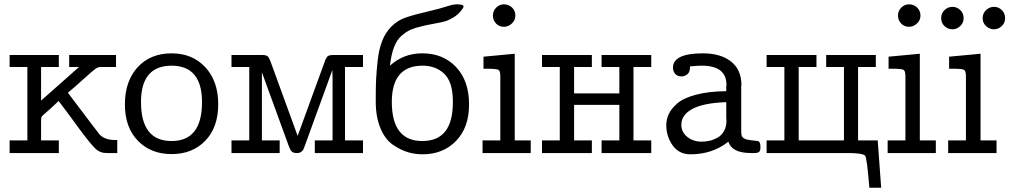

<svg xmlns="http://www.w3.org/2000/svg" viewBox="-20 -715 4716 897"><path d="M24.9 0V-59.1H107.9V-401.9H24.9V-458H254.9V-401.9H171.9V-245.1L349.1 -401.9H303.2V-458H522V-401.9H449.2Q438 -401.9 426.5 -394Q415 -386.2 367.2 -342.8Q327.1 -306.6 297.9 -282.2V-280.8Q441.9 -89.8 445.8 -85.9Q470.7 -61 516.1 -61H527.8V0H481.9Q472.2 0 464.6 -1Q457 -2 448 -5.9Q439 -9.8 432.9 -14.4Q426.8 -19 416.3 -30.5Q405.8 -42 397.5 -52Q389.2 -62 372.6 -83.5Q356 -105 342 -124.5Q328.1 -144 303 -178Q277.8 -211.9 253.9 -243.2Q234.9 -225.1 217.5 -209Q200.2 -192.9 193.1 -187.5Q186 -182.1 179.9 -176Q173.8 -169.9 172.9 -165.5Q171.9 -161.1 171.9 -152.8V-59.1H254.9V0Z M563.5 -227.1Q563.5 -335.9 623 -400.9Q682.6 -465.8 781.7 -465.8Q878.9 -465.8 939.2 -400.9Q999.5 -335.9 999.5 -228Q999.5 -120.1 939.2 -57.6Q878.9 4.9 781.7 4.9Q684.6 4.9 624 -57.6Q563.5 -120.1 563.5 -227.1ZM638.7 -238.8Q638.7 -55.7 781.7 -56.2Q923.8 -56.2 923.8 -237.8Q923.8 -407.7 781.7 -408.2Q638.7 -407.7 638.7 -238.8Z M1061.5 0V-59.1H1144.5V-401.9H1061.5V-458H1205.6Q1224.6 -458 1231.2 -451.4Q1237.8 -444.8 1245.6 -422.9L1370.6 -80.1L1495.6 -422.9Q1496.6 -424.8 1498 -429.4Q1499.5 -434.1 1500 -435.5Q1500.5 -437 1502.7 -440.4Q1504.9 -443.8 1505.4 -444.8Q1505.9 -445.8 1507.8 -449Q1509.8 -452.1 1511.2 -452.6Q1512.7 -453.1 1515.1 -454.6Q1517.6 -456.1 1520.8 -456.5Q1523.9 -457 1527.3 -457.5Q1530.8 -458 1534.7 -458H1675.8V-401.9H1591.8V-59.1H1675.8V0H1450.7V-59.1H1533.7V-341.8L1532.7 -388.2L1517.6 -346.2L1403.8 -33.2Q1398.9 -20 1396.7 -15.6Q1394.5 -11.2 1387.2 -5.6Q1379.9 0 1367.7 0Q1351.6 0 1344.2 -6.1Q1336.9 -12.2 1330.6 -28.8L1203.6 -377V-59.1H1286.6V0Z M1735.4 -241.2V-246.1Q1735.4 -309.1 1737.1 -344.5Q1738.8 -379.9 1744.6 -433.3Q1750.5 -486.8 1766.1 -525.4Q1781.7 -564 1807.6 -590.1Q1833.5 -616.2 1865.5 -629.2Q1897.5 -642.1 1965.6 -658Q2033.7 -673.8 2080.6 -689Q2098.6 -694.8 2112.8 -694.8Q2146 -694.8 2145.5 -685.1Q2145.5 -678.2 2135.7 -667Q2119.6 -646 2097.7 -633.1Q2075.7 -620.1 2059.6 -615.5Q2043.5 -610.8 2006.1 -604Q1968.8 -597.2 1948.7 -591.8Q1918.9 -585 1899.2 -576.4Q1879.4 -567.9 1856.9 -548.8Q1834.5 -529.8 1821 -494.9Q1807.6 -460 1801.8 -408.2Q1865.7 -466.3 1953.6 -465.8Q2049.8 -465.8 2110.6 -401.9Q2171.4 -337.9 2171.4 -227.1Q2171.4 -119.1 2110.6 -56.6Q2049.8 5.9 1954.6 5.9Q1918.5 5.9 1885 -4.2Q1851.6 -14.2 1815.7 -38.6Q1779.8 -63 1757.6 -115.5Q1735.4 -168 1735.4 -241.2ZM1810.5 -238.8Q1810.5 -55.7 1953.6 -56.2Q2095.7 -56.2 2095.7 -236.8V-246.1Q2094.7 -333 2055.2 -370.6Q2015.6 -408.2 1953.6 -408.2Q1810.5 -407.7 1810.5 -238.8Z M2234.4 0V-59.1H2317.4V-358.9Q2317.4 -382.8 2309.1 -388.4Q2300.8 -394 2253.4 -394H2238.8V-450.2L2384.8 -463.9V-59.1H2459.5V0ZM2282.7 -642.1Q2282.7 -664.1 2298.1 -679.4Q2313.5 -694.8 2334.5 -694.8Q2356.4 -694.8 2372.1 -679.9Q2387.7 -665 2387.7 -642.1Q2387.7 -620.1 2371.1 -605Q2354.5 -589.8 2334.5 -589.8Q2311.5 -589.8 2297.1 -605.5Q2282.7 -621.1 2282.7 -642.1Z M2512.2 0V-59.1H2595.2V-401.9H2512.2V-458H2745.1V-401.9H2662.1V-278.8H2873.5V-401.9H2790.5V-458H3022.5V-401.9H2939.5V-59.1H3022.5V0H2790.5V-59.1H2873.5V-225.1H2662.1V-59.1H2745.1V0Z M3092.8 -129.9Q3092.8 -156.7 3104.2 -181.9Q3115.7 -207 3144.3 -231.9Q3172.9 -256.8 3231.4 -272.5Q3290 -288.1 3373 -289.1V-312L3374 -314Q3374 -315.9 3374 -317.9Q3374 -407.7 3259.8 -408.2Q3236.8 -408.2 3203.6 -404.8Q3204.6 -379.9 3192.1 -368.9Q3179.7 -357.9 3164.1 -357.9Q3145 -357.9 3134.5 -369.9Q3124 -381.8 3124 -398.9Q3124 -465.8 3264.6 -465.8Q3346.7 -465.8 3395.3 -427.5Q3443.8 -389.2 3443.8 -317.9Q3443.8 -316.9 3443.4 -315.4Q3442.9 -314 3442.9 -313V-105Q3442.9 -88.9 3444.8 -82Q3449.7 -64 3486.3 -60.1Q3522.9 -56.2 3523.9 -55.2Q3532.7 -50.3 3532.7 -26.9Q3532.7 -10.7 3526.4 -5.4Q3520 0 3503.9 0H3485.8Q3398.9 -1 3382.8 -53.2Q3308.6 5.9 3206.1 5.9Q3151.9 5.9 3122.3 -36.1Q3092.8 -78.1 3092.8 -129.9ZM3163.1 -131.8Q3163.1 -97.7 3190.9 -75.4Q3218.8 -53.2 3257.8 -53.2Q3275.9 -53.2 3293.9 -57.1Q3312 -61 3330.8 -71Q3349.6 -81.1 3361.8 -101.6Q3374 -122.1 3374 -150.9Q3374 -153.8 3373.5 -158.4Q3373 -163.1 3373 -165V-237.8Q3264.2 -233.9 3212.9 -205.1Q3163.1 -177.7 3163.1 -131.8Z M3561.5 0V-59.1H3644.5V-401.9H3561.5V-458H3794.4V-401.9H3711.4V-59.1H3922.9V-401.9H3839.8V-458H4071.8V-401.9H3988.8V-59.1H4080.6L4096.7 162.1H4041.5Q4030.3 21 4021.5 12.2Q4009.3 0 3941.4 0Z M4127 0V-59.1H4210V-358.9Q4210 -382.8 4201.7 -388.4Q4193.4 -394 4146 -394H4131.3V-450.2L4277.3 -463.9V-59.1H4352.1V0ZM4175.3 -642.1Q4175.3 -664.1 4190.7 -679.4Q4206.1 -694.8 4227.1 -694.8Q4249 -694.8 4264.6 -679.9Q4280.3 -665 4280.3 -642.1Q4280.3 -620.1 4263.7 -605Q4247.1 -589.8 4227.1 -589.8Q4204.1 -589.8 4189.7 -605.5Q4175.3 -621.1 4175.3 -642.1Z M4377 -629.9Q4377 -652.8 4392.8 -668Q4408.7 -683.1 4429.7 -683.1Q4450.7 -683.1 4466.3 -668Q4481.9 -652.8 4481.9 -629.9Q4481.9 -607.9 4465.8 -593Q4449.7 -578.1 4429.7 -578.1Q4408.7 -578.1 4392.8 -593Q4377 -607.9 4377 -629.9ZM4409.7 0V-59.1H4492.7V-358.9Q4492.7 -382.8 4484.4 -388.4Q4476.1 -394 4428.7 -394H4414.1V-450.2L4561 -463.9V-59.1H4635.7V0ZM4570.8 -629.9Q4570.8 -652.8 4586.9 -668Q4603 -683.1 4624 -683.1Q4645 -683.1 4660.4 -668Q4675.8 -652.8 4675.8 -629.9Q4675.8 -607.9 4659.9 -593Q4644 -578.1 4624 -578.1Q4603 -578.1 4586.9 -593Q4570.8 -607.9 4570.8 -629.9Z"/></svg>

Font: CMU Concrete
Style: Roman
Weight: 500
Version: Version 0.7.0